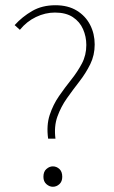

<svg xmlns="http://www.w3.org/2000/svg" viewBox="-20 -702 434 734"><path d="M164 -172Q157 -223 170 -262.5Q183 -302 205.5 -334.5Q228 -367 252 -397Q276 -427 293 -459Q310 -491 310 -530Q310 -562 297.5 -590.5Q285 -619 258.5 -636.5Q232 -654 190 -654Q153 -654 117.5 -637Q82 -620 56 -588L36 -606Q65 -638 103 -660Q141 -682 192 -682Q240 -682 273.5 -661.5Q307 -641 324.5 -607Q342 -573 342 -532Q342 -491 325 -456.5Q308 -422 283.5 -390.5Q259 -359 236 -326.5Q213 -294 199.5 -256.5Q186 -219 192 -172ZM182 12Q169 12 157.5 2Q146 -8 146 -26Q146 -46 157.5 -56Q169 -66 182 -66Q196 -66 207 -56Q218 -46 218 -26Q218 -8 207 2Q196 12 182 12Z"/></svg>

Font: SourceSans3VF
Style: Regular
Weight: 200
Designer: Paul D. Hunt
Foundry: Adobe
Version: Version 3.052;hotconv 1.1.0;makeotfexe 2.6.0